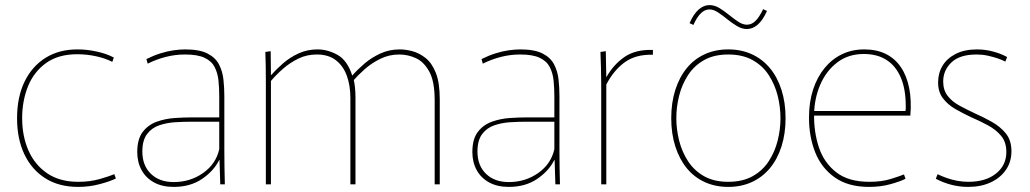

<svg xmlns="http://www.w3.org/2000/svg" viewBox="-20 -724 4043 754"><path d="M287 10Q212 10 158.5 -23.5Q105 -57 76 -117.5Q47 -178 47 -260Q47 -343 76.5 -403.5Q106 -464 159 -497Q212 -530 284 -530Q322 -530 360.5 -521.5Q399 -513 427 -498L421 -481Q394 -495 357.5 -503Q321 -511 283 -511Q209 -511 161 -476.5Q113 -442 90 -385Q67 -328 67 -260Q67 -189 92 -132.5Q117 -76 166 -43Q215 -10 287 -10Q334 -10 372 -21Q410 -32 429 -40L435 -23Q413 -12 372 -1Q331 10 287 10Z M662 10Q617 10 585 -7.5Q553 -25 536 -56Q519 -87 519 -127Q519 -178 540.5 -206Q562 -234 595.5 -246Q629 -258 665.5 -260.5Q702 -263 732 -263H841V-345Q841 -378 838 -407.5Q835 -437 823 -460.5Q811 -484 783.5 -497Q756 -510 707 -510Q668 -510 631 -500.5Q594 -491 560 -474L555 -492Q583 -506 610 -514.5Q637 -523 662 -526.5Q687 -530 707 -530Q763 -530 794.5 -514Q826 -498 840 -471Q854 -444 857.5 -411.5Q861 -379 861 -346V-134Q861 -106 861.5 -69Q862 -32 863 0H845L842 -96H841Q819 -52 773 -21Q727 10 662 10ZM662 -9Q727 -9 777.5 -44.5Q828 -80 841 -138V-246H729Q701 -246 668 -244Q635 -242 605.5 -232Q576 -222 557.5 -197.5Q539 -173 539 -129Q539 -74 572.5 -41.5Q606 -9 662 -9Z M1024 -411Q1024 -441 1023.5 -466.5Q1023 -492 1022 -520L1043 -523L1044 -430H1046Q1066 -453 1092.5 -476Q1119 -499 1153 -514.5Q1187 -530 1227 -530Q1267 -530 1305.5 -508.5Q1344 -487 1363 -428H1364Q1384 -451 1411.5 -474.5Q1439 -498 1474 -514Q1509 -530 1550 -530Q1573 -530 1599.5 -523Q1626 -516 1651 -496.5Q1676 -477 1691.5 -438Q1707 -399 1707 -334V0H1687V-331Q1687 -404 1666 -442.5Q1645 -481 1613.5 -495.5Q1582 -510 1548 -510Q1508 -510 1473.5 -493Q1439 -476 1412 -452Q1385 -428 1366 -406L1368 -416Q1372 -400 1374 -381Q1376 -362 1376 -341V0H1356V-339Q1356 -388 1342 -426.5Q1328 -465 1299 -487.5Q1270 -510 1224 -510Q1185 -510 1152 -494Q1119 -478 1091.5 -454Q1064 -430 1044 -406V0H1024Z M1978 10Q1933 10 1901 -7.5Q1869 -25 1852 -56Q1835 -87 1835 -127Q1835 -178 1856.5 -206Q1878 -234 1911.5 -246Q1945 -258 1981.5 -260.5Q2018 -263 2048 -263H2157V-345Q2157 -378 2154 -407.5Q2151 -437 2139 -460.5Q2127 -484 2099.5 -497Q2072 -510 2023 -510Q1984 -510 1947 -500.5Q1910 -491 1876 -474L1871 -492Q1899 -506 1926 -514.5Q1953 -523 1978 -526.5Q2003 -530 2023 -530Q2079 -530 2110.5 -514Q2142 -498 2156 -471Q2170 -444 2173.5 -411.5Q2177 -379 2177 -346V-134Q2177 -106 2177.5 -69Q2178 -32 2179 0H2161L2158 -96H2157Q2135 -52 2089 -21Q2043 10 1978 10ZM1978 -9Q2043 -9 2093.5 -44.5Q2144 -80 2157 -138V-246H2045Q2017 -246 1984 -244Q1951 -242 1921.5 -232Q1892 -222 1873.5 -197.5Q1855 -173 1855 -129Q1855 -74 1888.5 -41.5Q1922 -9 1978 -9Z M2341 0V-392Q2341 -430 2340 -460.5Q2339 -491 2338 -520L2359 -523L2361 -422H2362Q2389 -470 2432 -500Q2475 -530 2544 -528V-509Q2477 -511 2433.5 -479.5Q2390 -448 2361 -392V0Z M2840 10Q2789 10 2747.5 -9Q2706 -28 2677 -63.5Q2648 -99 2632 -149Q2616 -199 2616 -260Q2616 -321 2632 -371Q2648 -421 2677 -456.5Q2706 -492 2747.5 -511Q2789 -530 2840 -530Q2891 -530 2932.5 -511Q2974 -492 3003.5 -456.5Q3033 -421 3049 -371Q3065 -321 3065 -260Q3065 -199 3049 -149Q3033 -99 3003.5 -63.5Q2974 -28 2932.5 -9Q2891 10 2840 10ZM2840 -10Q2896 -10 2935.5 -32Q2975 -54 2999 -91Q3023 -128 3034 -172Q3045 -216 3045 -260Q3045 -304 3034 -348Q3023 -392 2999 -429Q2975 -466 2935.5 -488Q2896 -510 2840 -510Q2784 -510 2745 -488Q2706 -466 2682 -429Q2658 -392 2647 -348Q2636 -304 2636 -260Q2636 -216 2647 -172Q2658 -128 2682 -91Q2706 -54 2745 -32Q2784 -10 2840 -10ZM2977 -688 2992 -681Q2976 -645 2956 -627.5Q2936 -610 2913 -610Q2894 -610 2874.5 -621.5Q2855 -633 2836 -648.5Q2817 -664 2799.5 -675.5Q2782 -687 2766 -687Q2748 -687 2732.5 -672Q2717 -657 2703 -626L2688 -633Q2703 -668 2723 -686Q2743 -704 2766 -704Q2786 -704 2805 -692.5Q2824 -681 2843 -665.5Q2862 -650 2879.5 -638.5Q2897 -627 2913 -627Q2932 -627 2947 -642Q2962 -657 2977 -688Z M3393 10Q3311 10 3258.5 -27Q3206 -64 3181.5 -125.5Q3157 -187 3157 -262Q3157 -323 3173 -372Q3189 -421 3218 -456.5Q3247 -492 3286.5 -511Q3326 -530 3374 -530Q3423 -530 3459 -512Q3495 -494 3518 -460Q3541 -426 3550.5 -378Q3560 -330 3555 -270H3172L3177 -274Q3176 -205 3196 -145Q3216 -85 3264 -47.5Q3312 -10 3394 -10Q3442 -10 3477.5 -21Q3513 -32 3530 -39L3536 -22Q3517 -12 3478 -1Q3439 10 3393 10ZM3173 -288H3536Q3537 -294 3537 -299.5Q3537 -305 3537 -307Q3537 -374 3517.5 -419.5Q3498 -465 3461.5 -488.5Q3425 -512 3372 -512Q3311 -512 3267.5 -478.5Q3224 -445 3201 -391Q3178 -337 3177 -275Z M3782 10Q3748 10 3715.5 1.5Q3683 -7 3655 -22L3662 -40Q3678 -32 3698 -25Q3718 -18 3739.5 -14Q3761 -10 3783 -10Q3851 -10 3891.5 -42.5Q3932 -75 3932 -127Q3932 -166 3911.5 -190.5Q3891 -215 3859.5 -232Q3828 -249 3793 -264Q3761 -279 3731.5 -296Q3702 -313 3683 -338Q3664 -363 3664 -400Q3664 -437 3681.5 -466Q3699 -495 3733.5 -512.5Q3768 -530 3817 -530Q3849 -530 3880.5 -521.5Q3912 -513 3935 -500L3928 -482Q3915 -489 3897 -495Q3879 -501 3858.5 -505.5Q3838 -510 3815 -510Q3749 -510 3716.5 -479Q3684 -448 3684 -404Q3684 -370 3701.5 -347.5Q3719 -325 3747.5 -309.5Q3776 -294 3808 -279Q3842 -264 3875 -245.5Q3908 -227 3930 -200Q3952 -173 3952 -130Q3952 -88 3930 -56.5Q3908 -25 3870 -7.5Q3832 10 3782 10Z"/></svg>

Font: Murecho Thin Thin
Style: Regular
Weight: 250
Version: Version 1.010